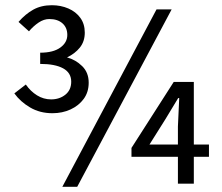

<svg xmlns="http://www.w3.org/2000/svg" viewBox="-20 -704 851 736"><path d="M219 12 580 -668H638L276 12ZM181 -270Q133 -270 95.5 -292Q58 -314 35 -346L79 -380Q97 -354 122 -338.5Q147 -323 176 -323Q208 -323 230.5 -341Q253 -359 253 -391Q253 -425 222 -442Q191 -459 134 -459V-502Q184 -502 211 -521.5Q238 -541 238 -570Q238 -598 219.5 -614.5Q201 -631 169 -631Q148 -631 128 -617.5Q108 -604 91 -584L51 -620Q77 -650 107.5 -667Q138 -684 179 -684Q213 -684 242 -671.5Q271 -659 288 -635.5Q305 -612 305 -579Q305 -545 286 -521.5Q267 -498 237 -484Q270 -475 295 -450.5Q320 -426 320 -387Q320 -351 301 -325Q282 -299 250.5 -284.5Q219 -270 181 -270ZM662 0V-219L667 -328H663L614 -247L553 -150H781V-103H484V-137L646 -390H723V0Z"/></svg>

Font: Assistant ExtraLight Medium
Style: Regular
Weight: 500
Version: Version 3.000